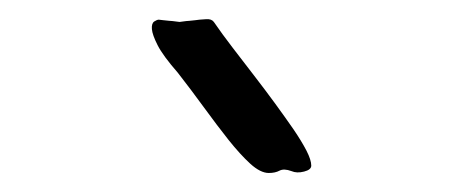

<svg xmlns="http://www.w3.org/2000/svg" viewBox="-20 -636 490 203"><path d="M168 -559.1Q152.3 -577.1 146.7 -588.1Q141.1 -599.1 140.6 -605.2Q140.1 -611.3 143.1 -613.3Q146 -615.2 147.9 -615.2Q148.9 -615.2 152.1 -614.7Q155.3 -614.3 158.9 -614Q162.6 -613.8 165.8 -613.3Q168.9 -612.8 169.9 -612.8Q170.4 -612.8 173.6 -613.3Q176.8 -613.8 180.4 -614Q184.1 -614.3 187 -614.7Q189.9 -615.2 190.9 -615.2Q191.9 -615.2 197.8 -615.7Q203.6 -616.2 206.1 -612.8Q214.8 -600.1 226.1 -585.4Q237.3 -570.8 248.8 -555.9Q260.3 -541 271 -526.4Q281.7 -511.7 290.3 -499.3Q298.8 -486.8 304 -476.8Q309.1 -466.8 309.1 -460.9Q309.1 -456.5 301.5 -454.6Q293.9 -452.6 288.1 -455.1Q280.3 -458 275.6 -455.6Q271 -453.1 264.2 -453.1Q255.4 -453.1 244.6 -462.9Q233.9 -472.7 221.7 -488Q209.5 -503.4 195.8 -522.2Q182.1 -541 168 -559.1Z"/></svg>

Font: Oregano
Style: Regular
Weight: 400
Version: Version 1.000